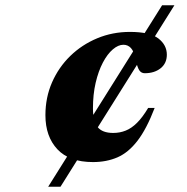

<svg xmlns="http://www.w3.org/2000/svg" viewBox="-20 -705 706 725"><path d="M162 0 592 -685H638.5L208.5 0ZM446 -536Q426.5 -536 406 -518.5Q385.5 -501 368.5 -468.8Q351.5 -436.5 341.2 -392.5Q331 -348.5 331 -296Q331 -247 348.8 -225Q366.5 -203 407.5 -203Q432.5 -203 454.5 -211.8Q476.5 -220.5 497.2 -241Q518 -261.5 539.5 -297.5H564Q533.5 -218 499.2 -173.5Q465 -129 423.8 -111Q382.5 -93 331 -93Q242 -93 196.8 -141.2Q151.5 -189.5 151.5 -270Q151.5 -337 176.5 -394Q201.5 -451 245.5 -493.8Q289.5 -536.5 347.2 -560.5Q405 -584.5 470.5 -584.5Q546 -584.5 578 -559.8Q610 -535 610 -498.5Q610 -466 586.5 -447.2Q563 -428.5 526.5 -428.5Q513.5 -428.5 506 -439.5Q498.5 -450.5 492 -481Q486 -511 474.5 -523.5Q463 -536 446 -536Z"/></svg>

Font: Newsreader 36pt ExtraBold
Style: Italic
Weight: 800
Italic angle: -17°
Designer: Hugues Gentile
Foundry: Production Type
Version: Version 1.003